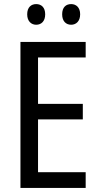

<svg xmlns="http://www.w3.org/2000/svg" viewBox="-20 -919 488 939"><path d="M113 -849C113 -815 133 -798 157 -798C182 -798 201 -815 201 -849C201 -883 182 -899 157 -899C133 -899 113 -884 113 -849ZM284 -849C284 -815 303 -798 328 -798C352 -798 372 -815 372 -849C372 -883 352 -899 328 -899C303 -899 284 -884 284 -849ZM399 0V-77H166V-335H385V-411H166V-638H399V-714H80V0Z"/></svg>

Font: Noto Sans Sinhala UI Condensed
Style: Regular
Weight: 400
Width: 3
Designer: Jelle Bosma - Monotype Design Team
Foundry: Monotype Imaging Inc.
Version: Version 2.006